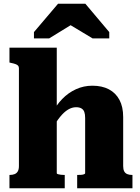

<svg xmlns="http://www.w3.org/2000/svg" viewBox="-20 -1015 754 1035"><path d="M286 -758V-81Q286 -78 292.5 -76Q299 -74 308 -73Q317 -72 325 -72H329V0H31V-72H33Q48 -72 59 -76.5Q70 -81 76 -91.5Q82 -102 82 -120V-647Q82 -656 77.5 -661Q73 -666 63.5 -669.5Q54 -673 39 -676L31 -678V-758ZM694 0H396V-72H399Q408 -72 417 -72.5Q426 -73 432.5 -75.5Q439 -78 439 -81V-379Q439 -399 434.5 -411.5Q430 -424 419 -430.5Q408 -437 390 -437Q368 -437 346.5 -424Q325 -411 303.5 -384.5Q282 -358 260 -317L262 -405Q283 -448 315.5 -481.5Q348 -515 389.5 -534Q431 -553 478 -553Q530 -553 567 -533.5Q604 -514 624 -476.5Q644 -439 644 -384V-120Q644 -102 649.5 -91.5Q655 -81 666 -76.5Q677 -72 691 -72H694ZM440 -995H293L163 -842V-808H245L406 -907L316 -906L479 -808H569V-842Z"/></svg>

Font: Roboto Serif 20pt ExtraBold
Style: Regular
Weight: 800
Version: Version 1.008